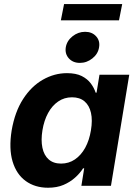

<svg xmlns="http://www.w3.org/2000/svg" viewBox="-20 -902 663 932"><path d="M213.4 9.3Q149.9 9.3 104.7 -23.4Q59.6 -56.2 41 -118.4Q22.5 -180.7 36.6 -269Q52.2 -359.4 92 -421.1Q131.8 -482.9 187.7 -514.9Q243.7 -546.9 305.2 -546.9Q348.6 -546.9 376.5 -533Q404.3 -519 420.7 -497.1Q437 -475.1 444.3 -452.1H448.7L462.9 -539.1H607.4L518.6 0H375L388.7 -85H383.3Q368.2 -61 344.2 -39.6Q320.3 -18.1 288.1 -4.4Q255.9 9.3 213.4 9.3ZM276.4 -107.9Q314 -107.9 343.8 -128.2Q373.5 -148.4 393.6 -184.8Q413.6 -221.2 421.4 -269.5Q429.7 -318.4 421.6 -354.2Q413.6 -390.1 390.4 -409.9Q367.2 -429.7 329.6 -429.7Q292 -429.7 262.5 -409.4Q232.9 -389.2 213.4 -353.3Q193.8 -317.4 186 -269.5Q178.2 -221.7 185.8 -185.1Q193.4 -148.4 216.3 -128.2Q239.3 -107.9 276.4 -107.9ZM367.7 -596.7Q334 -596.7 314.2 -618.7Q294.4 -640.6 299.3 -672.4Q304.7 -704.1 332 -725.8Q359.4 -747.6 393.1 -747.6Q426.8 -747.6 446.5 -725.8Q466.3 -704.1 460.9 -672.4Q456.1 -640.6 428.7 -618.7Q401.4 -596.7 367.7 -596.7ZM573.2 -882.3 557.6 -803.2H275.4L291 -882.3Z"/></svg>

Font: Inter 18pt
Style: Bold Italic
Weight: 700
Italic angle: -9.3988°
Designer: Rasmus Andersson
Foundry: rsms
Version: Version 4.001;git-66647c0bb